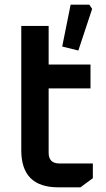

<svg xmlns="http://www.w3.org/2000/svg" viewBox="-20 -801 453 821"><path d="M71 -158V-690H188V-525H367V-423H188V-148Q188 -102 234 -102H377V-39L324 0H229Q71 0 71 -158ZM246 -602 282 -781H362L374 -763L315 -585Z"/></svg>

Font: Oxanium SemiBold
Style: Regular
Weight: 600
Designer: Severin Meyer
Version: Version 2.000